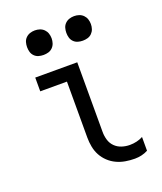

<svg xmlns="http://www.w3.org/2000/svg" viewBox="-137 -822 775 919"><g transform="rotate(-20 250.0 -362.5)"><path d="M391 8Q367 8 343.5 4Q320 0 298.5 -10Q277 -20 259.5 -36.5Q242 -53 231 -73.5Q220 -94 215.5 -117.5Q211 -141 211 -165V-450H75V-520H289V-165Q289 -144 295 -124Q301 -104 315.5 -89.5Q330 -75 350 -68.5Q370 -62 391 -62Q409 -62 426 -66Q443 -70 458 -78V-8Q443 0 426 4Q409 8 391 8ZM350 -608Q337 -608 325 -611.5Q313 -615 304 -624Q295 -633 291.5 -645Q288 -657 288 -670Q288 -683 291.5 -695Q295 -707 304 -716Q313 -725 325 -729Q337 -733 350 -733Q363 -733 375 -729Q387 -725 396 -716Q405 -707 409 -695Q413 -683 413 -670Q413 -657 409 -645Q405 -633 396 -624Q387 -615 375 -611.5Q363 -608 350 -608ZM150 -608Q137 -608 125 -611.5Q113 -615 104 -624Q95 -633 91.5 -645Q88 -657 88 -670Q88 -683 91.5 -695Q95 -707 104 -716Q113 -725 125 -729Q137 -733 150 -733Q163 -733 175 -729Q187 -725 196 -716Q205 -707 209 -695Q213 -683 213 -670Q213 -657 209 -645Q205 -633 196 -624Q187 -615 175 -611.5Q163 -608 150 -608Z"/></g></svg>

Font: Iosevka NFM
Style: Regular
Weight: 400
Monospace: yes
Designer: Belleve Invis
Foundry: Belleve Invis
Version: Version 29.0.4; ttfautohint (v1.8.4);Nerd Fonts 3.3.0